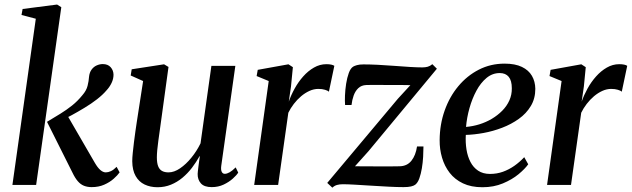

<svg xmlns="http://www.w3.org/2000/svg" viewBox="-20 -834 2849 866"><path d="M36 0 141.5 -749.5 77 -766.5 82 -793.5 237.5 -813.5 256.5 -801.5 143 0ZM393.5 10Q374 10 358.5 3.8Q343 -2.5 330.8 -16.8Q318.5 -31 307 -55L192 -284.5Q224.5 -304 252.5 -321.2Q280.5 -338.5 305.2 -358.2Q330 -378 351.5 -404.5Q369.5 -425 375 -447Q380.5 -469 381.5 -487Q383.5 -507 393 -520Q402.5 -533 416.2 -539Q430 -545 443.5 -545Q466.5 -545 479 -531Q491.5 -517 492 -497.5Q492 -478 483.2 -459.8Q474.5 -441.5 460 -426Q443.5 -406.5 417.5 -386.2Q391.5 -366 361.2 -347.8Q331 -329.5 302.8 -314.2Q274.5 -299 253 -288.5L278 -323.5L407.5 -100Q420.5 -77.5 432.8 -67Q445 -56.5 457 -56.5Q468 -56.5 480 -62Q492 -67.5 506 -81.5L519.5 -56.5Q510.5 -43.5 492.8 -27.8Q475 -12 450 -1Q425 10 393.5 10Z M690.5 10.5Q658 10.5 632.2 -1.8Q606.5 -14 591.8 -40Q577 -66 576.5 -106.5Q576.5 -122 578.8 -144.5Q581 -167 584.2 -192.5Q587.5 -218 590.8 -242Q594 -266 597 -284L625.5 -468.5L569.5 -493.5L574 -521.5L720 -544L740 -532L706 -284.5Q703.5 -265 700.2 -242.5Q697 -220 694 -197.8Q691 -175.5 689.2 -156.5Q687.5 -137.5 687.5 -124.5Q687.5 -99.5 693.2 -84.5Q699 -69.5 710.8 -63Q722.5 -56.5 740 -56.5Q765.5 -56.5 792.2 -74.8Q819 -93 843.2 -122.8Q867.5 -152.5 884.5 -187.5L933.5 -537H1041.5L978 -86.5Q975.5 -68.5 980 -59.2Q984.5 -50 994 -50Q1003.5 -50 1015.5 -56.8Q1027.5 -63.5 1043 -79L1054.5 -55.5Q1047.5 -44 1030.2 -28.5Q1013 -13 988.8 -1.5Q964.5 10 935 10Q901 10 886 -7Q871 -24 871.5 -49.5Q871.5 -53 872.5 -62Q873.5 -71 875 -83Q876.5 -95 878.2 -107.2Q880 -119.5 881.5 -129L880 -129.5Q865 -102.5 845.8 -77.2Q826.5 -52 802.8 -32.2Q779 -12.5 751 -1Q723 10.5 690.5 10.5Z M1126.5 0 1192 -468.5 1137.5 -491 1142.5 -519 1281 -544 1301 -531 1292.5 -444 1282.5 -375.5Q1292.5 -404.5 1309 -434.5Q1325.5 -464.5 1347.5 -489.2Q1369.5 -514 1396 -529.2Q1422.5 -544.5 1452 -544.5Q1465 -544.5 1474.2 -542.5Q1483.5 -540.5 1488 -537L1463.5 -420.5Q1459 -425 1446 -429Q1433 -433 1416 -433Q1395.5 -433 1375.8 -424Q1356 -415 1338 -399.8Q1320 -384.5 1305.2 -365.2Q1290.5 -346 1280.5 -325.5L1234.5 0Z M1831 -450Q1818.5 -450.5 1797.5 -450.5Q1776.5 -450.5 1751.5 -450.5Q1726.5 -450.5 1702.5 -450.8Q1678.5 -451 1659.8 -451Q1641 -451 1632 -450.5Q1610 -449.5 1596.2 -436.5Q1582.5 -423.5 1575.2 -403.2Q1568 -383 1565.5 -360.5H1536.5Q1535 -377.5 1536 -403.2Q1537 -429 1541.2 -456.2Q1545.5 -483.5 1553.2 -504.8Q1561 -526 1573 -533.5Q1579 -537 1590 -540.2Q1601 -543.5 1619.5 -543.5Q1647 -543.5 1683.5 -541.8Q1720 -540 1757.8 -537Q1795.5 -534 1829 -532Q1862.5 -530 1884.5 -530Q1898.5 -530 1909.2 -533Q1920 -536 1930 -544.5L1950.5 -524L1642 -152L1581 -84Q1600.5 -84 1628.5 -83.8Q1656.5 -83.5 1686.2 -83.5Q1716 -83.5 1741.8 -83.5Q1767.5 -83.5 1782 -84Q1816 -84.5 1835.5 -108.8Q1855 -133 1861 -173.5H1890Q1890 -152.5 1888.5 -126.5Q1887 -100.5 1882.8 -75Q1878.5 -49.5 1871.5 -29.8Q1864.5 -10 1853 -1Q1846.5 4 1833.8 7Q1821 10 1800 10Q1771.5 10 1733 8Q1694.5 6 1655 3.5Q1615.5 1 1581.2 -1Q1547 -3 1526.5 -3Q1512 -3 1500.2 0.2Q1488.5 3.5 1479 12.5L1456 -9L1774.5 -388.5Z M2362.5 -93Q2348 -72.5 2318.8 -48.2Q2289.5 -24 2248.2 -6.8Q2207 10.5 2156 10.5Q2105 10.5 2068.2 -7Q2031.5 -24.5 2008.2 -54.5Q1985 -84.5 1973.8 -122.8Q1962.5 -161 1963 -202.5Q1963.5 -273 1985.5 -335.2Q2007.5 -397.5 2047 -445Q2086.5 -492.5 2139.8 -519.8Q2193 -547 2256 -547Q2303.5 -547 2334 -532.2Q2364.5 -517.5 2379.2 -492Q2394 -466.5 2394.5 -433.5Q2394.5 -389.5 2374.2 -355.8Q2354 -322 2320 -297.8Q2286 -273.5 2244.8 -257.8Q2203.5 -242 2160.8 -234.2Q2118 -226.5 2081 -225.5Q2079 -191.5 2084 -160Q2089 -128.5 2101.8 -103.8Q2114.5 -79 2136.5 -64.2Q2158.5 -49.5 2190 -49.5Q2221 -49.5 2248.2 -59.2Q2275.5 -69 2299.8 -86Q2324 -103 2344.5 -125ZM2234 -504.5Q2201 -504.5 2174.5 -482.5Q2148 -460.5 2128.8 -424.8Q2109.5 -389 2097.5 -346.2Q2085.5 -303.5 2082 -261.5Q2112 -264 2142 -273.2Q2172 -282.5 2198.5 -298.2Q2225 -314 2245.5 -334.8Q2266 -355.5 2277.5 -381.2Q2289 -407 2288.5 -436Q2288.5 -470.5 2274.5 -487.5Q2260.5 -504.5 2234 -504.5Z M2447.5 0 2513 -468.5 2458.5 -491 2463.5 -519 2602 -544 2622 -531 2613.5 -444 2603.5 -375.5Q2613.5 -404.5 2630 -434.5Q2646.5 -464.5 2668.5 -489.2Q2690.5 -514 2717 -529.2Q2743.5 -544.5 2773 -544.5Q2786 -544.5 2795.2 -542.5Q2804.5 -540.5 2809 -537L2784.5 -420.5Q2780 -425 2767 -429Q2754 -433 2737 -433Q2716.5 -433 2696.8 -424Q2677 -415 2659 -399.8Q2641 -384.5 2626.2 -365.2Q2611.5 -346 2601.5 -325.5L2555.5 0Z"/></svg>

Font: Merriweather 72pt Medium
Style: Italic
Weight: 500
Italic angle: -7.8°
Version: Version 2.101